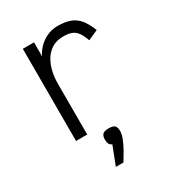

<svg xmlns="http://www.w3.org/2000/svg" viewBox="-207 -751 1013 1115"><g transform="rotate(-30 300.0 -193.0)"><path d="M113 0V-618H188V-524Q200 -551 223.5 -575.5Q247 -600 280 -616Q313 -632 352 -632Q403 -632 437 -619.5Q471 -607 495 -578Q519 -549 539 -498L472 -468Q459 -505 444 -525.5Q429 -546 407.5 -554.5Q386 -563 352 -563Q305 -563 273.5 -542.5Q242 -522 223 -489Q204 -456 196 -417.5Q188 -379 188 -344V0ZM238 246 286 122Q262 114 262 78Q262 52 273.5 41.5Q285 31 313 31Q342 31 353 41.5Q364 52 364 78Q364 99 352.5 128Q341 157 323.5 188Q306 219 289 246Z"/></g></svg>

Font: Victor Mono
Style: Regular
Weight: 400
Monospace: yes
Designer: Rune Bjørnerås
Version: Version 1.561;gftools[0.9.30]